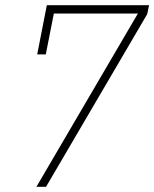

<svg xmlns="http://www.w3.org/2000/svg" viewBox="-20 -718 593 738"><path d="M120 0 510 -666H187L156 -509H123L160 -698H553L546 -664L157 0Z"/></svg>

Font: IBM Plex Sans Condensed ExtraLight
Style: Italic
Weight: 200
Width: 3
Italic angle: -11°
Designer: Mike Abbink, Paul van der Laan, Pieter van Rosmalen
Foundry: Bold Monday
Version: Version 1.3